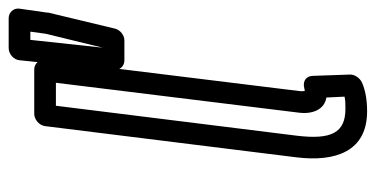

<svg xmlns="http://www.w3.org/2000/svg" viewBox="-232 -598 867 443"><g transform="rotate(-90 201.5 -376.5)"><path d="M110 -126 179 -681H232L163 -120C159 -88 171 -61 198 -57L200 -15C191 -13 183 -13 172 -13C117 -13 100 -45 110 -126ZM60 -126C49 -37 73 37 166 37C193 37 215 33 233 25C243 20 251 9 251 -2L248 -88C247 -108 231 -111 220 -108C217 -107 214 -107 213 -107C213 -108 212 -113 213 -120L285 -706C286 -717 278 -731 263 -731H160C149 -731 134 -721 132 -706ZM313 -573 331 -740H350L345 -704ZM330 -523C341 -523 354 -532 357 -545L394 -699V-702L403 -765C405 -779 394 -790 381 -790H312C298 -790 285 -778 284 -765L261 -548C260 -536 269 -523 283 -523Z"/></g></svg>

Font: Falling Sky
Style: CondOuObl
Weight: 400
Designer: Paul D. Hunt
Foundry: Adobe Systems Incorporated
Version: Version 1.02